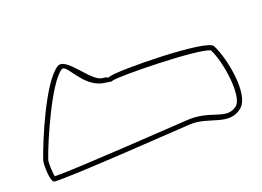

<svg xmlns="http://www.w3.org/2000/svg" viewBox="-72 -831 1040 761"><g transform="rotate(-20 448.0 -450.5)"><path d="M52 -324C77 -398 169 -608 225 -644C249 -660 277 -556 357 -537L395 -531C397 -532 398 -532 400 -533C428 -542 764 -536 807 -512C839 -450 859 -301 824 -271C773 -229 727 -291 626 -285C569 -282 138 -253 55 -255C50 -274 50 -316 52 -324ZM33 -330C28 -313 30 -238 46 -236C106 -230 567 -262 627 -265C710 -270 774 -204 837 -256C889 -300 856 -464 824 -524C804 -560 432 -565 394 -552C391 -551 387 -550 385 -549C387 -551 385 -555 366 -556C318 -559 256 -688 214 -661C147 -618 58 -404 33 -330Z"/></g></svg>

Font: CiSf CamouflageKit II
Style: Outline
Weight: 400
Version: Version 1